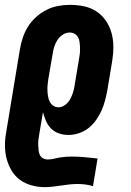

<svg xmlns="http://www.w3.org/2000/svg" viewBox="-21 -548 541 791"><path d="M163 223Q135 223 108.5 215.5Q82 208 61.5 193Q41 178 27.5 156Q14 134 7 108.5Q0 83 -0.5 55.5Q-1 28 4 0L61 -345Q65 -369 73 -393Q81 -417 94.5 -438.5Q108 -460 128 -478Q148 -496 171 -507.5Q194 -519 218.5 -523.5Q243 -528 267 -528Q297 -528 325.5 -522Q354 -516 377 -500.5Q400 -485 415.5 -462Q431 -439 438.5 -412Q446 -385 446 -355Q446 -325 441 -295L421 -175Q417 -154 411.5 -133Q406 -112 397 -92Q388 -72 374.5 -53Q361 -34 343 -20Q325 -6 303.5 1Q282 8 261 8Q240 8 221.5 1.5Q203 -5 189.5 -18.5Q176 -32 168.5 -49.5Q161 -67 156 -86L140 9Q138 20 137 30.5Q136 41 136.5 51Q137 61 138 71Q139 81 143 90Q147 99 156 104Q165 109 176 109Q188 109 200.5 106Q213 103 224.5 101Q236 99 249 98Q262 97 274 97Q301 97 327.5 99.5Q354 102 381 105L362 219Q347 214 330.5 212Q314 210 298 210Q281 210 264 212Q247 214 230 216.5Q213 219 196 221Q179 223 163 223ZM220 -106Q234 -106 247 -115.5Q260 -125 267.5 -138.5Q275 -152 279.5 -166Q284 -180 286 -194L306 -314Q308 -325 308.5 -335.5Q309 -346 308.5 -356.5Q308 -367 306.5 -377Q305 -387 300 -395.5Q295 -404 286 -409Q277 -414 266 -414Q251 -414 237.5 -405Q224 -396 215.5 -383Q207 -370 202.5 -355.5Q198 -341 196 -326L178 -222Q176 -210 175 -197.5Q174 -185 174.5 -173.5Q175 -162 177 -150.5Q179 -139 184 -129Q189 -119 198.5 -112.5Q208 -106 220 -106Z"/></svg>

Font: Iosevka Curly Slab Heavy
Style: Italic
Weight: 900
Italic angle: -9°
Monospace: yes
Designer: Belleve Invis
Foundry: Belleve Invis
Version: Version 22.1.2; ttfautohint (v1.8.4)